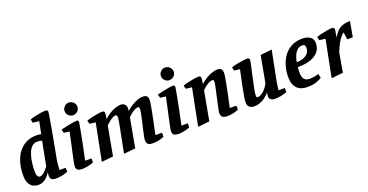

<svg xmlns="http://www.w3.org/2000/svg" viewBox="-32 -1429 4088 2130"><g transform="rotate(-20 2012.0 -364.0)"><path d="M154 10Q126 10 97.5 -3.5Q69 -17 50 -51Q31 -85 31 -144Q31 -260 67 -343Q103 -426 167.5 -470.5Q232 -515 316 -515Q332 -515 347 -513.5Q362 -512 376 -508L405 -652L332 -660L322 -702Q352 -713 387 -721Q422 -729 454.5 -733.5Q487 -738 510 -738Q524 -738 530 -731.5Q536 -725 536 -714Q536 -709 532 -684Q528 -659 521.5 -620Q515 -581 506.5 -532.5Q498 -484 488 -430Q478 -376 468 -321.5Q458 -267 448 -217Q440 -177 436.5 -142.5Q433 -108 432 -87Q431 -66 430 -66H504V-18Q463 -2 427 4Q391 10 362 10Q331 10 313.5 -3Q296 -16 296 -43Q296 -50 297 -60Q298 -70 299 -78.5Q300 -87 300 -87Q283 -60 262.5 -38Q242 -16 215.5 -3Q189 10 154 10ZM204 -72Q216 -72 230 -79.5Q244 -87 258 -99.5Q272 -112 284.5 -126.5Q297 -141 306 -155L361 -438Q350 -442 334.5 -444Q319 -446 302 -446Q270 -446 246.5 -426Q223 -406 207.5 -373.5Q192 -341 183 -301Q174 -261 170 -221Q166 -181 166 -146Q166 -102 177 -87Q188 -72 204 -72Z M673 10Q639 10 621 -1.5Q603 -13 603 -48Q603 -57 608.5 -85.5Q614 -114 623 -156Q632 -198 642.5 -245.5Q653 -293 663.5 -341Q674 -389 682 -429L616 -437L606 -479Q644 -489 682 -497Q720 -505 751 -510Q782 -515 796 -515Q806 -515 811.5 -509Q817 -503 817 -493Q817 -489 811.5 -457.5Q806 -426 797 -378.5Q788 -331 777 -275.5Q766 -220 754.5 -165Q743 -110 733 -66H808V-18Q772 -3 737 3.5Q702 10 673 10ZM782 -585Q752 -585 729.5 -607Q707 -629 707 -660Q707 -690 729.5 -712Q752 -734 782 -734Q812 -734 835 -712Q858 -690 858 -659Q858 -629 835.5 -607Q813 -585 782 -585Z M903 10 989 -425 918 -434 908 -475Q938 -485 974 -493.5Q1010 -502 1043.5 -507Q1077 -512 1097 -512Q1111 -512 1116.5 -505.5Q1122 -499 1123 -492Q1124 -485 1124 -485Q1124 -480 1122 -467Q1120 -454 1118 -440Q1116 -426 1114 -418Q1143 -445 1177.5 -467Q1212 -489 1248 -502Q1284 -515 1314 -515Q1343 -515 1361 -497.5Q1379 -480 1379 -454Q1379 -447 1378.5 -437.5Q1378 -428 1376 -418Q1405 -445 1440 -467Q1475 -489 1509.5 -502Q1544 -515 1571 -515Q1609 -515 1623 -500Q1637 -485 1637 -450Q1637 -440 1632 -410Q1627 -380 1619 -337.5Q1611 -295 1601 -246.5Q1591 -198 1581 -151Q1571 -104 1563 -66H1641V-18Q1613 -5 1576.5 2.5Q1540 10 1513 10Q1491 10 1473 6.5Q1455 3 1444.5 -12Q1434 -27 1434 -60Q1434 -68 1439 -92.5Q1444 -117 1451.5 -151Q1459 -185 1468 -222.5Q1477 -260 1484.5 -295Q1492 -330 1497 -356.5Q1502 -383 1502 -393Q1502 -407 1499 -415Q1496 -423 1483 -423Q1469 -423 1447 -411.5Q1425 -400 1403 -383Q1381 -366 1365 -348L1302 -4L1165 10Q1173 -30 1182.5 -79Q1192 -128 1202 -178Q1212 -228 1220.5 -272Q1229 -316 1234.5 -346.5Q1240 -377 1240 -387Q1240 -403 1237 -413Q1234 -423 1219 -423Q1205 -423 1184.5 -411.5Q1164 -400 1142.5 -383Q1121 -366 1103 -348L1040 -4Z M1810 10Q1776 10 1758 -1.5Q1740 -13 1740 -48Q1740 -57 1745.5 -85.5Q1751 -114 1760 -156Q1769 -198 1779.5 -245.5Q1790 -293 1800.5 -341Q1811 -389 1819 -429L1753 -437L1743 -479Q1781 -489 1819 -497Q1857 -505 1888 -510Q1919 -515 1933 -515Q1943 -515 1948.5 -509Q1954 -503 1954 -493Q1954 -489 1948.5 -457.5Q1943 -426 1934 -378.5Q1925 -331 1914 -275.5Q1903 -220 1891.5 -165Q1880 -110 1870 -66H1945V-18Q1909 -3 1874 3.5Q1839 10 1810 10ZM1919 -585Q1889 -585 1866.5 -607Q1844 -629 1844 -660Q1844 -690 1866.5 -712Q1889 -734 1919 -734Q1949 -734 1972 -712Q1995 -690 1995 -659Q1995 -629 1972.5 -607Q1950 -585 1919 -585Z M2040 10 2126 -425 2055 -434 2045 -475Q2075 -485 2110.5 -493Q2146 -501 2178.5 -506.5Q2211 -512 2233 -512Q2247 -512 2254 -504.5Q2261 -497 2261 -486Q2261 -481 2259 -467.5Q2257 -454 2255 -440Q2253 -426 2251 -418Q2290 -452 2327.5 -473.5Q2365 -495 2398 -505Q2431 -515 2453 -515Q2491 -515 2503 -498Q2515 -481 2515 -448Q2515 -437 2510 -407Q2505 -377 2497 -334.5Q2489 -292 2479 -244.5Q2469 -197 2459 -150.5Q2449 -104 2441 -66H2519V-18Q2491 -5 2454.5 2.5Q2418 10 2386 10Q2352 10 2332 -2.5Q2312 -15 2312 -56Q2312 -65 2317 -90.5Q2322 -116 2330 -151Q2338 -186 2346.5 -225Q2355 -264 2363 -299.5Q2371 -335 2376 -361.5Q2381 -388 2381 -398Q2381 -406 2378.5 -414.5Q2376 -423 2362 -423Q2349 -423 2326.5 -412.5Q2304 -402 2281 -385Q2258 -368 2240 -348L2177 -4Z M2709 10Q2680 10 2662 1.5Q2644 -7 2635.5 -24Q2627 -41 2627 -65Q2627 -89 2634.5 -134Q2642 -179 2653 -233.5Q2664 -288 2675.5 -340.5Q2687 -393 2695 -432L2628 -440L2618 -481Q2649 -491 2684.5 -498.5Q2720 -506 2753.5 -510.5Q2787 -515 2810 -515Q2824 -515 2830 -508Q2836 -501 2836 -490Q2836 -485 2830.5 -458Q2825 -431 2816 -391.5Q2807 -352 2797.5 -307Q2788 -262 2779 -220.5Q2770 -179 2764.5 -148Q2759 -117 2759 -105Q2759 -89 2761 -81Q2763 -73 2776 -73Q2793 -73 2816 -85.5Q2839 -98 2862.5 -123.5Q2886 -149 2906 -186L2964 -502L3100 -517L3038 -205Q3032 -175 3027.5 -147Q3023 -119 3020 -98Q3017 -77 3017 -66H3091V-18Q3051 -2 3016 4Q2981 10 2950 10Q2920 10 2901.5 -2.5Q2883 -15 2883 -43Q2883 -47 2883.5 -54.5Q2884 -62 2885 -71Q2886 -80 2887 -87Q2867 -59 2836.5 -37Q2806 -15 2772.5 -2.5Q2739 10 2709 10Z M3329 10Q3284 10 3247 -7Q3210 -24 3188.5 -63Q3167 -102 3167 -167Q3167 -230 3184 -292Q3201 -354 3236.5 -404.5Q3272 -455 3327 -485Q3382 -515 3458 -515Q3515 -515 3550 -490.5Q3585 -466 3585 -416Q3585 -331 3513.5 -282.5Q3442 -234 3306 -234Q3304 -217 3303 -204.5Q3302 -192 3302 -172Q3302 -139 3310 -115.5Q3318 -92 3337 -79.5Q3356 -67 3387 -67Q3410 -67 3437 -71Q3464 -75 3492 -85L3504 -36Q3480 -20 3439.5 -5Q3399 10 3329 10ZM3313 -289Q3382 -289 3425.5 -319.5Q3469 -350 3469 -403Q3469 -420 3462 -432Q3455 -444 3429 -444Q3387 -444 3356.5 -403.5Q3326 -363 3313 -289Z M3616 10 3702 -425 3631 -434 3621 -475Q3649 -484 3684.5 -492.5Q3720 -501 3753.5 -506.5Q3787 -512 3809 -512Q3823 -512 3830 -504.5Q3837 -497 3837 -485Q3837 -482 3833.5 -463.5Q3830 -445 3826.5 -425.5Q3823 -406 3821 -396Q3845 -437 3872.5 -464Q3900 -491 3936.5 -504Q3973 -517 4024 -517L3992 -337H3926L3915 -422Q3899 -412 3880.5 -391.5Q3862 -371 3840.5 -333Q3819 -295 3793 -231L3754 -4Z"/></g></svg>

Font: Manuale
Style: Bold Italic
Weight: 700
Italic angle: -11°
Version: Version 1.002